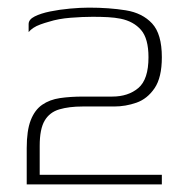

<svg xmlns="http://www.w3.org/2000/svg" viewBox="-20 -483 489 503"><path d="M50 0Q50 -24 50 -47.5Q50 -71 50 -95Q50 -141 60.5 -168Q71 -195 90.5 -208.5Q110 -222 137 -226Q164 -230 198 -230Q217 -230 235.5 -230Q254 -230 274 -230Q316 -230 342.5 -252.5Q369 -275 369 -333Q369 -382 349.5 -404.5Q330 -427 296 -434Q281 -437 263 -438Q245 -439 223 -439Q197 -439 165 -436.5Q133 -434 108 -426Q97 -423 86 -419Q75 -415 67.5 -410Q60 -405 55 -399Q55 -401 55 -406Q55 -411 55 -415.5Q55 -420 55 -420Q55 -432 71 -440Q87 -448 111.5 -453Q136 -458 163.5 -460.5Q191 -463 213 -463Q266 -463 309.5 -456Q353 -449 378.5 -421.5Q404 -394 404 -333Q404 -280 385 -252Q366 -224 337.5 -214Q309 -204 279 -204Q259 -204 238.5 -204Q218 -204 196 -204Q161 -204 135.5 -196.5Q110 -189 97 -167Q84 -145 84 -101V-25H404V0Z"/></svg>

Font: Genos Thin ExtraLight
Style: Regular
Weight: 250
Version: Version 1.010